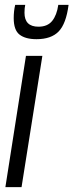

<svg xmlns="http://www.w3.org/2000/svg" viewBox="-20 -764 300 784"><path d="M68 0H2L86 -536H153ZM129 -604Q84 -604 60 -622.5Q36 -641 36 -690Q36 -719 42 -744H83Q80 -731 80 -712Q80 -655 137 -655Q174 -655 193 -678.5Q212 -702 218 -744H260Q250 -667 219.5 -635.5Q189 -604 129 -604Z"/></svg>

Font: Georama Condensed
Style: Italic
Weight: 400
Width: 3
Italic angle: -9°
Designer: Jean-Baptiste Levee
Foundry: Production Type
Version: Version 1.000